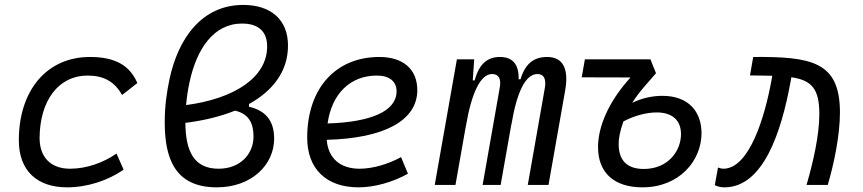

<svg xmlns="http://www.w3.org/2000/svg" viewBox="-20 -762 3556 791"><path d="M268.6 -66.9C189.9 -66.9 143.6 -113.3 143.1 -192.4C143.6 -348.1 221.7 -450.7 340.3 -450.7C406.2 -450.7 451.7 -426.8 482.9 -370.6L545.9 -419.9C514.2 -493.7 453.1 -527.3 350.6 -527.3C173.8 -527.3 57.6 -391.1 57.6 -183.6C57.6 -61 130.4 9.8 256.3 9.8C341.3 9.8 425.8 -19 489.3 -63L460 -129.4C406.2 -91.8 336.4 -66.9 268.6 -66.9Z M1005.9 -333.5C1105.5 -388.7 1166.5 -469.2 1166.5 -574.2C1166.5 -682.1 1094.7 -741.7 981.9 -741.7C812.5 -741.7 714.4 -605.5 678.2 -435.5C667.5 -383.3 658.7 -330.1 658.7 -257.8C658.7 -112.3 698.7 9.8 873 9.8C1017.6 9.8 1109.4 -84 1109.4 -190.4C1109.4 -252.9 1085 -304.2 1005.9 -322.3ZM746.6 -329.1C749.5 -361.8 754.4 -394.5 761.2 -424.8C790.5 -561 860.4 -665 977.5 -665C1033.2 -665 1080.6 -641.6 1080.6 -570.8C1080.6 -441.4 942.9 -355 746.6 -329.1ZM948.2 -306.2C1006.8 -292.5 1024.4 -252.4 1024.4 -199.2C1024.4 -128.9 971.2 -66.9 880.4 -66.9C779.8 -66.9 744.6 -137.7 743.7 -255.9C819.3 -265.1 888.7 -282.2 948.2 -306.2Z M1461.4 -66.9C1380.9 -66.9 1331.5 -110.8 1326.2 -186C1561 -191.9 1699.2 -264.6 1699.2 -390.6C1699.2 -476.6 1641.1 -527.3 1543 -527.3C1362.3 -527.3 1245.6 -397.5 1245.6 -194.8C1245.6 -66.4 1324.2 9.8 1457 9.8C1522.5 9.8 1597.7 -11.2 1660.6 -46.4L1632.3 -114.7C1576.7 -84.5 1513.7 -66.9 1461.4 -66.9ZM1329.6 -253.4C1346.7 -375.5 1422.9 -450.7 1532.7 -450.7C1584.5 -450.7 1613.8 -426.3 1613.8 -385.7C1613.8 -305.2 1510.7 -258.8 1329.6 -253.4Z M1933.6 -517.6H1862.3L1771 0H1856.4L1899.4 -243.7V-242.7C1922.9 -380.9 1960 -457 2007.3 -457C2034.7 -457 2045.9 -437.5 2038.6 -399.4L1968.3 0H2042.5L2086.9 -251V-249C2109.4 -383.3 2145 -457 2194.3 -457C2220.7 -457 2231 -436.5 2224.6 -399.4L2154.3 0H2239.7L2308.6 -390.6C2324.2 -480.5 2298.3 -527.3 2233.9 -527.3C2179.7 -527.3 2143.6 -500 2124.5 -435.5H2116.7C2118.2 -498 2091.3 -527.3 2039.1 -527.3C1987.8 -527.3 1953.6 -498 1935.5 -430.7H1927.7Z M2627 9.8C2778.3 9.8 2870.1 -99.6 2870.1 -213.4C2870.1 -300.3 2818.4 -367.2 2708.5 -367.2C2666 -367.2 2622.1 -356.9 2584.5 -338.4C2615.2 -387.2 2654.8 -427.2 2682.6 -460.4L2659.7 -517.6H2389.6L2376.5 -443.4L2577.6 -442.9C2484.9 -340.8 2443.8 -238.3 2443.8 -155.8C2443.8 -51.8 2508.3 9.8 2627 9.8ZM2548.3 -261.7C2593.8 -286.1 2644.5 -298.8 2685.5 -298.8C2750.5 -298.8 2785.6 -265.6 2785.6 -209.5C2785.6 -140.6 2732.9 -65.9 2632.3 -65.9C2554.7 -65.9 2528.8 -110.4 2528.8 -168.5C2528.8 -192.4 2533.2 -218.3 2548.3 -261.7Z M3302.7 0H3390.1C3415.5 -85.9 3440.4 -203.6 3440.4 -298.8C3440.4 -509.3 3322.3 -528.8 3083 -527.3L3069.8 -451.2C3104 -450.7 3134.3 -450.7 3161.6 -449.7L3159.2 -436C3131.3 -279.8 3066.9 -66.9 2960 -66.9C2952.6 -66.9 2950.2 -67.9 2938 -71.8L2924.8 1C2939.5 7.8 2952.1 9.8 2964.8 9.8C3123.5 9.8 3198.7 -214.8 3237.3 -427.2L3240.2 -443.8C3324.7 -431.2 3355.5 -395.5 3355.5 -292C3355.5 -204.1 3329.6 -92.3 3302.7 0Z"/></svg>

Font: Cascadia Mono SemiLight
Style: Italic
Weight: 350
Italic angle: -10°
Monospace: yes
Designer: Aaron Bell
Foundry: Saja Typeworks
Version: Version 2404.023